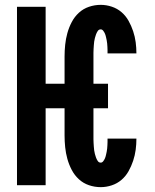

<svg xmlns="http://www.w3.org/2000/svg" viewBox="-20 -763 640 791"><path d="M395 8Q370 8 346.5 0Q323 -8 305 -24.5Q287 -41 275.5 -63Q264 -85 257.5 -108.5Q251 -132 248.5 -156.5Q246 -181 246 -205V-317H168V0H50V-735H168V-418H246V-530Q246 -554 248.5 -578.5Q251 -603 257.5 -626.5Q264 -650 275.5 -672Q287 -694 305 -710.5Q323 -727 346.5 -735Q370 -743 395 -743Q418 -743 440.5 -735.5Q463 -728 480.5 -713Q498 -698 509.5 -677.5Q521 -657 528.5 -634.5Q536 -612 539 -589Q542 -566 542 -543H423Q423 -550 423 -556.5Q423 -563 422.5 -570Q422 -577 421.5 -584Q421 -591 419.5 -597.5Q418 -604 416.5 -611Q415 -618 412.5 -624Q410 -630 405.5 -636Q401 -642 395 -642Q387 -642 382.5 -635Q378 -628 375.5 -621Q373 -614 371 -606.5Q369 -599 368 -591.5Q367 -584 366.5 -576Q366 -568 365.5 -560.5Q365 -553 365 -545.5Q365 -538 365 -530V-418H425V-317H365V-205Q365 -197 365 -189.5Q365 -182 365.5 -174.5Q366 -167 366.5 -159Q367 -151 368 -143.5Q369 -136 371 -128.5Q373 -121 375.5 -114Q378 -107 382.5 -100Q387 -93 395 -93Q401 -93 405.5 -99Q410 -105 412.5 -111Q415 -117 416.5 -124Q418 -131 419.5 -137.5Q421 -144 421.5 -151Q422 -158 422.5 -165Q423 -172 423 -178.5Q423 -185 423 -192H542Q542 -169 539 -146Q536 -123 528.5 -100.5Q521 -78 509.5 -57.5Q498 -37 480.5 -22Q463 -7 440.5 0.5Q418 8 395 8Z"/></svg>

Font: Iosevka Custom Extended
Style: Bold
Weight: 700
Width: 7
Monospace: yes
Designer: Belleve Invis
Foundry: Belleve Invis
Version: Version 11.2.4; ttfautohint (v1.8.4)